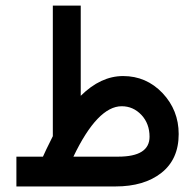

<svg xmlns="http://www.w3.org/2000/svg" viewBox="-20 -672 703 692"><path d="M170.4 -181.2C150.9 -142.6 139.2 -117.7 134.8 -107.4H39.1V0H396C464.8 0 520 -16.1 561.5 -48.8C603 -81.5 624 -127.9 624 -189C624 -246.1 604.5 -295.4 565.9 -336.4C526.9 -377.4 479.5 -397.9 423.8 -397.9C369.6 -397.9 318.8 -374 271 -326.7V-651.9H170.4ZM519 -179.2C519 -131.3 481.4 -107.4 405.8 -107.4H244.6C302.7 -229 361.3 -289.1 418.5 -289.1C446.3 -289.1 469.7 -278.8 489.7 -257.8C509.3 -236.8 519 -210.4 519 -179.2Z"/></svg>

Font: Shabnam Medium
Style: Regular
Weight: 500
Foundry: DejaVu fonts team - Redesigned by Saber Rastikerdar - Based on Vazir font
Version: Version 5.0.1